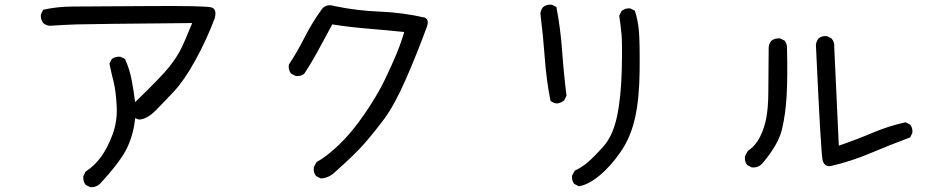

<svg xmlns="http://www.w3.org/2000/svg" viewBox="-20 -731 4040 818"><path d="M364.3 66.4 344.7 56.6Q333 41 335 19.5L344.7 0Q383.8 -25.4 411.1 -63.5Q438.5 -101.6 459.5 -157.7Q480.5 -213.9 477.1 -279.3Q473.6 -344.7 463.9 -382.8Q454.1 -420.9 446.3 -460L456.1 -479.5Q471.7 -491.2 493.2 -489.3L512.7 -479.5Q532.2 -436.5 541 -389.6Q549.8 -342.8 555.7 -295.9Q668.9 -405.3 701.2 -446.3Q733.4 -487.3 750.5 -521.5Q767.6 -555.7 798.8 -632.8Q362.3 -628.9 305.2 -627Q248 -625 191.4 -621.1Q175.8 -623 164.1 -632.8Q152.3 -648.4 154.3 -669.9L164.1 -689.5Q224.6 -703.1 289.6 -703.1Q354.5 -703.1 606 -705.1Q857.4 -707 881.3 -699.2Q905.3 -691.4 894.5 -652.3Q859.4 -559.6 812.5 -474.6Q765.6 -389.6 723.6 -344.2Q681.6 -298.8 643.1 -260.3Q604.5 -221.7 571.3 -221.7L555.7 -227.5Q549.8 -163.1 523.4 -105Q497.1 -46.9 407.2 50.8Q389.6 68.4 364.3 66.4Z M1346.7 29.3 1327.1 19.5Q1313.5 3.9 1317.4 -19.5L1329.1 -41Q1370.1 -62.5 1424.8 -114.7Q1479.5 -167 1534.2 -247.1Q1588.9 -327.1 1620.1 -392.6Q1651.4 -458 1669.9 -502.9Q1688.5 -547.9 1702.1 -594.7Q1626 -602.5 1548.8 -608.9Q1471.7 -615.2 1395.5 -627Q1366.2 -573.2 1337.9 -520.5Q1309.6 -467.8 1276.4 -417Q1262.7 -405.3 1240.2 -407.2L1220.7 -417Q1207 -432.6 1210.9 -456.1Q1248 -512.7 1277.8 -571.8Q1307.6 -630.9 1346.7 -685.5Q1366.2 -717.8 1405.3 -705.1Q1499 -685.5 1596.7 -681.6Q1694.3 -677.7 1789.1 -656.2Q1809.6 -647.5 1798.8 -617.2Q1757.8 -504.9 1709.5 -394.5Q1661.1 -284.2 1617.7 -225.6Q1574.2 -167 1532.2 -119.1Q1490.2 -71.3 1407.2 2Q1381.8 27.3 1346.7 29.3Z M2446.3 62.5 2426.8 52.7Q2415 39.1 2417 17.6L2428.7 -3.9Q2458 -17.6 2483.4 -39.1Q2508.8 -60.5 2549.8 -106Q2590.8 -151.4 2608.4 -233.4Q2626 -315.4 2628.9 -430.7Q2631.8 -545.9 2627.9 -585.4Q2624 -625 2618.2 -664.1L2627.9 -683.6Q2643.6 -697.3 2665 -695.3L2684.6 -685.5Q2698.2 -644.5 2702.1 -598.1Q2706.1 -551.8 2705.1 -431.6Q2704.1 -311.5 2685.5 -228.5Q2667 -145.5 2623.5 -83Q2580.1 -20.5 2532.7 18.1Q2485.4 56.6 2446.3 62.5ZM2352.5 -290Q2336.9 -292 2325.2 -301.8Q2307.6 -391.6 2300.8 -486.3Q2293.9 -581.1 2282.2 -673.8Q2284.2 -689.5 2293.9 -701.2Q2309.6 -712.9 2331.1 -710.9L2350.6 -701.2Q2368.2 -608.4 2375 -512.7Q2381.8 -417 2393.6 -323.2L2383.8 -303.7Q2370.1 -292 2352.5 -290Z M3183.6 -17.6 3164.1 -27.3Q3150.4 -43 3154.3 -66.4L3166 -87.9Q3199.2 -110.4 3217.8 -147.5Q3236.3 -184.6 3244.6 -227.5Q3252.9 -270.5 3253.4 -337.9Q3253.9 -405.3 3254.9 -530.3Q3256.8 -545.9 3266.6 -557.6Q3282.2 -569.3 3303.7 -567.4L3323.2 -557.6Q3335 -542 3333 -520.5Q3335.9 -405.3 3331.5 -325.2Q3327.1 -245.1 3311.5 -179.7Q3295.9 -114.3 3226.6 -33.2Q3209 -15.6 3183.6 -17.6ZM3518.6 -23.4Q3492.2 -20.5 3484.9 -47.4Q3477.5 -74.2 3456.1 -540Q3458 -555.7 3467.8 -567.4Q3481.4 -579.1 3502.9 -577.1L3522.5 -567.4Q3536.1 -551.8 3534.2 -530.3L3553.7 -110.4Q3627.9 -135.7 3696.8 -165Q3765.6 -194.3 3837.9 -210L3857.4 -200.2Q3869.1 -186.5 3867.2 -165L3857.4 -145.5Q3773.4 -114.3 3689 -78.6Q3604.5 -43 3518.6 -23.4Z"/></svg>

Font: NaikaiFont
Style: Regular-Lite
Weight: 400
Version: Version 1.67